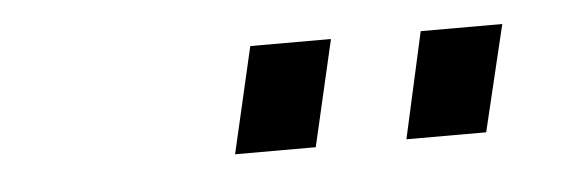

<svg xmlns="http://www.w3.org/2000/svg" viewBox="-26 -773 637 211"><g transform="rotate(-5 293.0 -667.5)"><path d="M227 -609 254 -726H343L316 -609ZM416 -609 442 -726H532L504 -609Z"/></g></svg>

Font: Titillium Web
Style: SemiBold Italic
Weight: 600
Italic angle: -13°
Version: Version 1.001;PS 57.000;hotconv 1.0.70;makeotf.lib2.5.55311